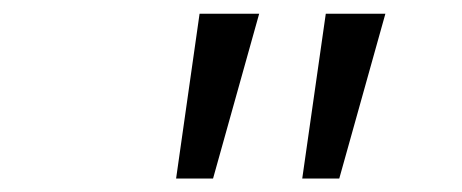

<svg xmlns="http://www.w3.org/2000/svg" viewBox="-20 -688 672 279"><path d="M235.9 -428.6 270 -668H356.6L289.6 -428.6ZM419.2 -428.6 453.4 -668H540L473 -428.6Z"/></svg>

Font: Atkinson Hyperlegible Mono ExtraLight
Style: Italic
Weight: 200
Italic angle: -12°
Monospace: yes
Designer: Elliott Scott, Megan Eiswerth, Linus Boman, Theodore Petrosky, Letters from Sweden
Foundry: Applied Design Works, Letters from Sweden
Version: Version 2.001